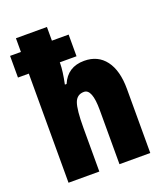

<svg xmlns="http://www.w3.org/2000/svg" viewBox="-146 -947 815 949"><g transform="rotate(-20 261.0 -473.0)"><path d="M213 -853V-781H301V-667H213V-660Q213 -623 199 -555H208Q241 -633 328 -633Q400 -633 440 -580Q480 -527 480 -430V-93H318V-378Q318 -489 275 -489Q238 -489 225 -453.5Q212 -418 212 -323V-93H50V-667H-7V-781H50V-853Z"/></g></svg>

Font: Noto Sans Kannada UI ExtraCondensed Black
Style: Regular
Weight: 900
Width: 2
Designer: Jelle Bosma - Monotype Design Team
Foundry: Monotype Imaging Inc.
Version: Version 2.005; ttfautohint (v1.8.4.7-5d5b)